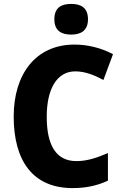

<svg xmlns="http://www.w3.org/2000/svg" viewBox="-20 -952 628 982"><path d="M344 -932C292 -932 258 -912 258 -853C258 -796 293 -775 344 -775C394 -775 430 -796 430 -853C430 -912 395 -932 344 -932ZM365 -587C415 -587 462 -568 509 -543L558 -675C495 -708 427 -724 361 -724C162 -724 50 -572 50 -356C50 -131 147 10 351 10C419 10 476 -2 532 -28V-169C476 -145 425 -128 371 -128C268 -128 219 -207 219 -355C219 -497 271 -587 365 -587Z"/></svg>

Font: Noto Sans Myanmar SemiCondensed ExtraBold
Style: Regular
Weight: 800
Width: 4
Designer: Monotype Design Team
Foundry: Monotype Imaging Inc.
Version: Version 2.107